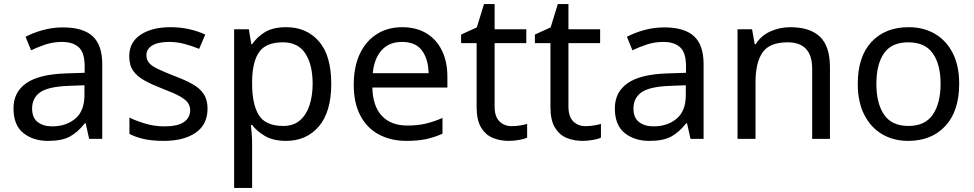

<svg xmlns="http://www.w3.org/2000/svg" viewBox="-20 -679 4765 939"><path d="M288 -545Q386 -545 433 -502Q480 -459 480 -365V0H416L399 -76H395Q360 -32 321.5 -11Q283 10 215 10Q142 10 94 -28.5Q46 -67 46 -149Q46 -229 109 -272.5Q172 -316 303 -320L394 -323V-355Q394 -422 365 -448Q336 -474 283 -474Q241 -474 203 -461.5Q165 -449 132 -433L105 -499Q140 -518 188 -531.5Q236 -545 288 -545ZM314 -259Q214 -255 175.5 -227Q137 -199 137 -148Q137 -103 164.5 -82Q192 -61 235 -61Q303 -61 348 -98.5Q393 -136 393 -214V-262Z M995 -148Q995 -70 937 -30Q879 10 781 10Q725 10 684.5 1Q644 -8 613 -24V-104Q645 -88 690.5 -74.5Q736 -61 783 -61Q850 -61 880 -82.5Q910 -104 910 -140Q910 -160 899 -176Q888 -192 859.5 -208Q831 -224 778 -244Q726 -264 689 -284Q652 -304 632 -332Q612 -360 612 -404Q612 -472 667.5 -509Q723 -546 813 -546Q862 -546 904.5 -536.5Q947 -527 984 -510L954 -440Q920 -454 883 -464Q846 -474 807 -474Q753 -474 724.5 -456.5Q696 -439 696 -409Q696 -387 709 -371.5Q722 -356 752.5 -341.5Q783 -327 834 -307Q885 -288 921 -268Q957 -248 976 -219.5Q995 -191 995 -148Z M1380 -546Q1479 -546 1539.5 -477Q1600 -408 1600 -269Q1600 -132 1539.5 -61Q1479 10 1379 10Q1317 10 1276.5 -13.5Q1236 -37 1213 -68H1207Q1209 -51 1211 -25Q1213 1 1213 20V240H1125V-536H1197L1209 -463H1213Q1237 -498 1276 -522Q1315 -546 1380 -546ZM1364 -472Q1282 -472 1248.5 -426Q1215 -380 1213 -286V-269Q1213 -170 1245.5 -116.5Q1278 -63 1366 -63Q1415 -63 1446.5 -90Q1478 -117 1493.5 -163.5Q1509 -210 1509 -270Q1509 -362 1473.5 -417Q1438 -472 1364 -472Z M1947 -546Q2016 -546 2065.5 -516Q2115 -486 2141.5 -431.5Q2168 -377 2168 -304V-251H1801Q1803 -160 1847.5 -112.5Q1892 -65 1972 -65Q2023 -65 2062.5 -74.5Q2102 -84 2144 -102V-25Q2103 -7 2063 1.5Q2023 10 1968 10Q1892 10 1833.5 -21Q1775 -52 1742.5 -113.5Q1710 -175 1710 -264Q1710 -352 1739.5 -415Q1769 -478 1822.5 -512Q1876 -546 1947 -546ZM1946 -474Q1883 -474 1846.5 -433.5Q1810 -393 1803 -321H2076Q2075 -389 2044 -431.5Q2013 -474 1946 -474Z M2483 -62Q2503 -62 2524 -65.5Q2545 -69 2558 -73V-6Q2544 1 2518 5.5Q2492 10 2468 10Q2426 10 2390.5 -4.5Q2355 -19 2333 -55Q2311 -91 2311 -156V-468H2235V-510L2312 -545L2347 -659H2399V-536H2554V-468H2399V-158Q2399 -109 2422.5 -85.5Q2446 -62 2483 -62Z M2844 -62Q2864 -62 2885 -65.5Q2906 -69 2919 -73V-6Q2905 1 2879 5.5Q2853 10 2829 10Q2787 10 2751.5 -4.5Q2716 -19 2694 -55Q2672 -91 2672 -156V-468H2596V-510L2673 -545L2708 -659H2760V-536H2915V-468H2760V-158Q2760 -109 2783.5 -85.5Q2807 -62 2844 -62Z M3229 -545Q3327 -545 3374 -502Q3421 -459 3421 -365V0H3357L3340 -76H3336Q3301 -32 3262.5 -11Q3224 10 3156 10Q3083 10 3035 -28.5Q2987 -67 2987 -149Q2987 -229 3050 -272.5Q3113 -316 3244 -320L3335 -323V-355Q3335 -422 3306 -448Q3277 -474 3224 -474Q3182 -474 3144 -461.5Q3106 -449 3073 -433L3046 -499Q3081 -518 3129 -531.5Q3177 -545 3229 -545ZM3255 -259Q3155 -255 3116.5 -227Q3078 -199 3078 -148Q3078 -103 3105.5 -82Q3133 -61 3176 -61Q3244 -61 3289 -98.5Q3334 -136 3334 -214V-262Z M3845 -546Q3941 -546 3990 -499.5Q4039 -453 4039 -349V0H3952V-343Q3952 -472 3832 -472Q3743 -472 3709 -422Q3675 -372 3675 -278V0H3587V-536H3658L3671 -463H3676Q3702 -505 3748 -525.5Q3794 -546 3845 -546Z M4671 -269Q4671 -136 4603.5 -63Q4536 10 4421 10Q4350 10 4294.5 -22.5Q4239 -55 4207 -117.5Q4175 -180 4175 -269Q4175 -402 4242 -474Q4309 -546 4424 -546Q4497 -546 4552.5 -513.5Q4608 -481 4639.5 -419.5Q4671 -358 4671 -269ZM4266 -269Q4266 -174 4303.5 -118.5Q4341 -63 4423 -63Q4504 -63 4542 -118.5Q4580 -174 4580 -269Q4580 -364 4542 -418Q4504 -472 4422 -472Q4340 -472 4303 -418Q4266 -364 4266 -269Z"/></svg>

Font: Noto Sans Tifinagh APT
Style: Regular
Weight: 400
Designer: JamraPatel
Foundry: JamraPatel LLC
Version: Version 2.006; ttfautohint (v1.8.4.7-5d5b)